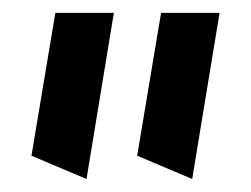

<svg xmlns="http://www.w3.org/2000/svg" viewBox="-20 -874 389 298"><path d="M278.3 -596.2 192.9 -632.3 230 -854H320.8ZM114.3 -596.2 28.8 -632.3 65.9 -854H156.7Z"/></svg>

Font: Pinar-FD ExtraBold
Style: Regular
Weight: 800
Designer: Amin Abedi
Version: Version 3.000